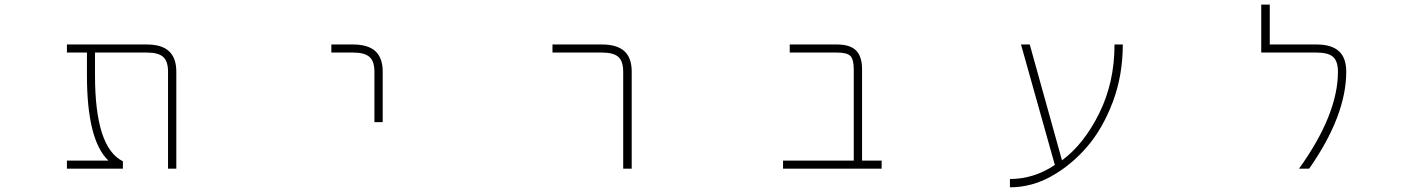

<svg xmlns="http://www.w3.org/2000/svg" viewBox="-20 -713 6040 814"><path d="M439.5 -32.2Q348.6 -119.1 348.6 -393.6V-490.2H263.7V-524.4H602.5Q666 -524.4 696.8 -495.6Q727.5 -466.8 727.5 -409.2V2H692.4V-409.2Q692.4 -453.1 671.9 -471.7Q651.4 -490.2 602.5 -490.2H382.8V-393.6Q382.8 -86.9 501 -29.3V2H263.7V-32.2Z M1476.6 -490.2H1384.8V-524.4H1476.6Q1540 -524.4 1571.3 -496.1Q1602.5 -467.8 1602.5 -409.2V-195.3H1567.4V-409.2Q1567.4 -453.1 1546.4 -471.7Q1525.4 -490.2 1476.6 -490.2Z M2322.3 -490.2V-524.4H2532.2Q2595.7 -524.4 2627 -496.1Q2658.2 -467.8 2658.2 -409.2V2H2622.1V-409.2Q2622.1 -453.1 2601.6 -471.7Q2581.1 -490.2 2532.2 -490.2Z M3599.6 -418.9Q3599.6 -460.9 3585.4 -475.6Q3571.3 -490.2 3528.3 -490.2H3328.1V-524.4H3528.3Q3584 -524.4 3609.4 -499Q3634.8 -473.6 3634.8 -418.9V-32.2H3717.8V2H3299.8V-32.2H3599.6Z M4740.2 -524.4Q4740.2 -393.6 4697.8 -280.8Q4655.3 -168 4588.4 -90.3Q4521.5 -12.7 4437.5 34.2Q4353.5 81.1 4261.7 81.1V45.9Q4363.3 45.9 4452.1 -13.7L4308.6 -524.4H4345.7L4482.4 -33.2Q4575.2 -101.6 4640.1 -232.4Q4705.1 -363.3 4705.1 -524.4Z M5561.5 -524.4Q5625 -524.4 5656.2 -496.1Q5687.5 -467.8 5687.5 -409.2Q5687.5 -222.7 5530.3 2H5487.3Q5652.3 -227.5 5652.3 -409.2Q5652.3 -453.1 5631.8 -471.7Q5611.3 -490.2 5561.5 -490.2H5327.1V-693.4H5363.3V-524.4Z"/></svg>

Font: GenEi Gothic M ExtraLight
Style: Regular
Weight: 200
Designer: o_tamon (Modified); [Source Han Sans]
Ryoko NISHIZUKA  (kana & ideographs); Paul D. Hunt (Latin, Greek & Cyrillic); Wenl
Version: Version 1.1a;Original Version 1.004